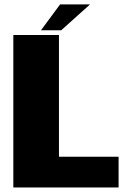

<svg xmlns="http://www.w3.org/2000/svg" viewBox="-20 -830 578 850"><path d="M39 0H505V-136H241V-675H39ZM161.5 -696H251L378.5 -810.5H246Z"/></svg>

Font: Anybody UltraCondensed Thin ExtraBold
Style: Regular
Weight: 800
Version: Version 1.111